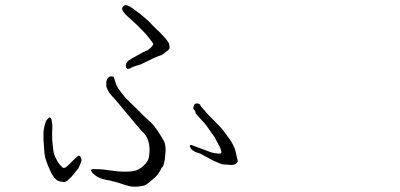

<svg xmlns="http://www.w3.org/2000/svg" viewBox="-20 -721 1540 740"><path d="M566.4 -244.1Q575.2 -234.4 586.9 -217.8Q591.8 -210.9 597.7 -201.2Q612.3 -176.8 613.3 -174.8Q619.1 -156.2 618.2 -140.6Q615.2 -110.4 615.2 -105.5Q614.3 -102.5 609.4 -82V-81.1Q608.4 -80.1 605.5 -77.1Q601.6 -73.2 598.6 -65.4Q595.7 -60.5 590.8 -52.7Q585 -43.9 578.1 -38.1Q551.8 -13.7 540 -7.8Q533.2 -3.9 512.7 -2Q502 -1 486.3 -2Q483.4 -2.9 462.9 -7.8L442.4 -14.6Q434.6 -17.6 425.8 -19.5Q410.2 -23.4 403.3 -25.4H402.3Q389.6 -27.3 378.9 -30.3Q370.1 -32.2 360.4 -37.1Q351.6 -41 347.7 -44.9Q338.9 -50.8 335 -56.6Q330.1 -63.5 330.1 -66.4Q332 -68.4 341.8 -69.3Q353.5 -69.3 372.1 -68.4Q389.6 -66.4 402.3 -64.5Q432.6 -60.5 433.6 -60.5Q461.9 -58.6 474.6 -59.6Q496.1 -60.5 509.8 -66.4Q521.5 -71.3 535.2 -84Q547.9 -96.7 551.8 -107.4Q555.7 -120.1 556.6 -142.6Q555.7 -186.5 533.2 -209Q525.4 -214.8 433.6 -326.2Q419.9 -342.8 418 -343.8Q414.1 -348.6 407.2 -356Q400.4 -363.3 395 -374.5Q389.6 -385.7 389.6 -390.1Q389.6 -394.5 389.6 -400.9Q389.6 -407.2 391.6 -413.1Q393.6 -418.9 398.4 -422.9Q403.3 -426.8 407.7 -426.8Q412.1 -426.8 415.5 -425.8Q418.9 -424.8 420.9 -417Q422.9 -409.2 426.8 -398.4Q430.7 -387.7 434.6 -381.8Q438.5 -376 451.7 -358.9Q464.8 -341.8 468.3 -339.4Q471.7 -336.9 486.8 -321.3Q502 -305.7 509.8 -298.8Q511.7 -296.9 535.2 -273.4Q561.5 -249 566.4 -244.1ZM529.3 -518.6 492.2 -498Q476.6 -488.3 474.6 -487.3Q471.7 -484.4 467.8 -478.5Q464.8 -473.6 464.8 -468.8Q464.8 -462.9 466.8 -460Q469.7 -456.1 472.7 -455.1Q474.6 -455.1 483.4 -458Q488.3 -462.9 505.9 -467.8Q522.5 -471.7 530.3 -476.6Q535.2 -478.5 568.4 -495.1Q584 -502.9 602.5 -508.8Q604.5 -509.8 613.3 -515.6Q620.1 -522.5 624 -524.4Q627.9 -526.4 632.8 -533.2Q633.8 -535.2 633.8 -538.1L631.8 -551.8Q630.9 -554.7 625 -563.5Q618.2 -573.2 612.3 -579.1Q592.8 -600.6 582 -609.4Q580.1 -611.3 564.5 -627Q555.7 -635.7 552.7 -639.6Q530.3 -659.2 519.5 -668Q518.6 -668.9 498 -683.6Q484.4 -694.3 479.5 -696.3Q469.7 -701.2 465.8 -701.2Q459 -701.2 455.1 -696.3Q449.2 -690.4 451.2 -684.6Q453.1 -677.7 462.9 -666Q463.9 -665 485.4 -645.5Q495.1 -636.7 510.7 -622.1Q526.4 -606.4 543 -588.9Q554.7 -574.2 561.5 -565.4Q569.3 -555.7 570.3 -552.7Q571.3 -551.8 569.3 -547.9Q567.4 -543.9 564.5 -541Q562.5 -538.1 557.6 -534.2Q551.8 -529.3 548.8 -527.3ZM788.1 -219.7Q778.3 -232.4 776.4 -236.3Q775.4 -238.3 752.9 -262.7Q733.4 -284.2 733.4 -285.2Q734.4 -293 725.6 -300.8Q723.6 -302.7 726.6 -311.5Q728.5 -316.4 729.5 -319.3Q730.5 -320.3 737.3 -322.3Q742.2 -323.2 748 -320.3Q752 -317.4 754.9 -310.5Q755.9 -308.6 783.2 -278.3Q816.4 -244.1 826.2 -234.4Q837.9 -222.7 865.2 -184.6Q874 -171.9 878.9 -161.1Q886.7 -145.5 887.7 -138.7L896.5 -99.6Q896.5 -96.7 890.6 -90.8Q888.7 -88.9 882.8 -86.9Q872.1 -84 870.1 -85Q868.2 -85.9 845.7 -86.9Q836.9 -86.9 828.1 -90.8Q814.5 -96.7 802.7 -101.6L762.7 -123Q752.9 -127.9 752 -128.9Q748 -130.9 740.2 -132.8Q734.4 -133.8 727.5 -138.7Q721.7 -141.6 717.8 -145.5Q714.8 -149.4 714.8 -150.4Q713.9 -152.3 711.9 -156.2Q710 -160.2 713.9 -162.1Q716.8 -163.1 728.5 -158.2Q744.1 -152.3 744.1 -152.3Q748 -151.4 778.3 -139.6Q797.9 -131.8 805.7 -130.9L824.2 -128.9Q832 -127.9 834 -134.8Q833 -134.8 830.1 -147.5Q828.1 -153.3 819.3 -168.9Q812.5 -181.6 806.6 -193.4Q793.9 -210 788.1 -219.7ZM223.6 -74.2Q226.6 -72.3 233.4 -76.2Q236.3 -78.1 246.1 -86.9Q252 -92.8 266.6 -107.4Q280.3 -120.1 283.2 -121.1Q286.1 -122.1 291 -115.2Q293.9 -111.3 293.9 -103.5Q293.9 -100.6 291 -92.8Q285.2 -77.1 281.2 -71.3L255.9 -40L239.3 -24.4Q231.4 -18.6 225.6 -19.5L212.9 -21.5Q191.4 -23.4 172.9 -64.5Q154.3 -104.5 151.4 -129.9Q148.4 -168.9 148.4 -169.9Q147.5 -173.8 147.5 -205.1Q147.5 -221.7 152.3 -239.3Q157.2 -254.9 159.2 -257.8Q163.1 -262.7 170.9 -268.6Q171.9 -269.5 173.8 -267.6Q175.8 -266.6 177.7 -262.7Q178.7 -258.8 179.7 -253.9Q180.7 -243.2 181.6 -242.2Q181.6 -239.3 181.6 -226.6Q180.7 -213.9 180.7 -205.1Q180.7 -198.2 181.6 -176.8Q183.6 -155.3 184.6 -148.4Q186.5 -132.8 189.5 -125Q193.4 -113.3 198.2 -105.5Q203.1 -95.7 207 -90.8Q218.8 -76.2 223.6 -74.2Z"/></svg>

Font: ToneOZ-Zhuyin-Tsuipita-TC
Style: Regular
Weight: 400
Designer: ÂÆ£ÂøóÂáåJeffrey Xuan(jeffreyx@gmail.com, ToneOZ.com) ÈòøÂù§(cjkFonts)
Foundry: ToneOZ
Version: Version 0.240710